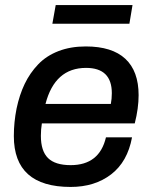

<svg xmlns="http://www.w3.org/2000/svg" viewBox="-20 -720 594 752"><path d="M185.1 -627 198.2 -700.2H499L486.8 -627ZM256.8 12.2Q34.2 12.2 34.2 -187Q34.2 -241.2 44.9 -294.9Q56.2 -348.6 76.7 -391.4Q97.2 -434.1 129.4 -467.8Q161.6 -501.5 209 -519.8Q256.3 -538.1 315.9 -538.1Q418.9 -538.1 470.9 -489.7Q522.9 -441.4 522.9 -347.2Q522.9 -295.9 507.8 -236.8H144Q140.1 -212.9 140.1 -188Q140.1 -128.4 168.2 -100.8Q196.3 -73.2 256.8 -73.2Q369.6 -73.2 395 -182.1H497.1Q479.5 -86.4 415.3 -37.1Q351.1 12.2 256.8 12.2ZM158.2 -313H414.1Q418 -333 418 -355Q418 -454.1 316.9 -454.1Q194.8 -454.1 158.2 -313Z"/></svg>

Font: Archivo Medium
Style: Italic
Weight: 500
Italic angle: -10°
Designer: Hector Gatti
Foundry: Omnibus-Type
Version: Version 2.001